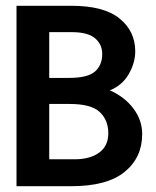

<svg xmlns="http://www.w3.org/2000/svg" viewBox="-20 -643 540 663"><path d="M37 0V-623H227Q339 -623 393 -579Q447 -535 447 -466Q447 -426 424.5 -387Q402 -348 359 -331Q410 -309 440.5 -268.5Q471 -228 471 -180Q471 -99 410.5 -49.5Q350 0 226 0ZM150 -374H218Q284 -374 308.5 -396.5Q333 -419 333 -456Q333 -490 308 -511Q283 -532 228 -532H150ZM150 -93H238Q291 -93 322.5 -116Q354 -139 354 -183Q354 -228 324.5 -256Q295 -284 221 -284H150Z"/></svg>

Font: Inconsolata
Style: Bold
Weight: 700
Monospace: yes
Designer: Raph Levien, Cyreal, Brenton Simpson
Foundry: Raph Levien, Cyreal, Google
Version: Version 3.100; ttfautohint (v1.8.4.7-5d5b)